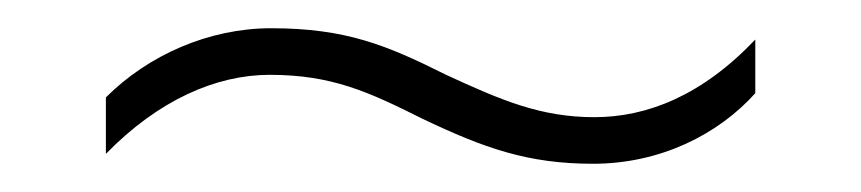

<svg xmlns="http://www.w3.org/2000/svg" viewBox="-20 -421 610 136"><path d="M279 -337C323 -316 354 -305 400 -305C448 -305 489 -326 515 -355V-393C477 -353 438 -338 401 -338C363 -338 335 -350 296 -368C254 -389 225 -401 172 -401C128 -401 85 -382 55 -352V-312C92 -350 133 -368 171 -368C215 -368 241 -356 279 -337Z"/></svg>

Font: Noto Sans Meetei Mayek ExtraLight
Style: Regular
Weight: 200
Designer: Monotype Design Team and Neelakash Kshetrimayum
Foundry: Monotype Imaging Inc.
Version: Version 2.002